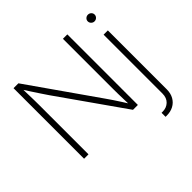

<svg xmlns="http://www.w3.org/2000/svg" viewBox="-216 -962 1400 1400"><g transform="rotate(-45 484.0 -262.0)"><path d="M99.1 0V-727.5H149.4L516.1 -203.6Q532.2 -181.2 549.6 -155Q566.9 -128.9 585.2 -100.6Q603.5 -72.3 621.6 -43L612.3 -41.5Q611.3 -71.3 610.4 -100.6Q609.4 -129.9 608.9 -157.5Q608.4 -185.1 608.4 -209V-727.5H653.8V0H603.5L248 -505.9Q230.5 -531.7 212.4 -558.8Q194.3 -585.9 174.3 -616.7Q154.3 -647.5 130.9 -683.6L140.6 -685.5Q141.6 -650.4 142.6 -618.2Q143.6 -585.9 144 -557.9Q144.5 -529.8 144.5 -506.3V0ZM839.4 -539.1H883.3V68.4Q883.3 109.9 866 140.6Q848.6 171.4 818.1 187.7Q787.6 204.1 748 204.1H735.4V162.6H747.1Q786.6 162.6 813 137.5Q839.4 112.3 839.4 67.4ZM861.3 -654.3Q847.2 -654.3 836.7 -664.6Q826.2 -674.8 826.2 -689Q826.2 -703.6 836.7 -713.4Q847.2 -723.1 861.3 -723.1Q876.5 -723.1 886.7 -713.1Q897 -703.1 897 -689Q897 -674.8 886.7 -664.6Q876.5 -654.3 861.3 -654.3Z"/></g></svg>

Font: Inter 18pt ExtraLight
Style: Regular
Weight: 250
Designer: Rasmus Andersson
Foundry: rsms
Version: Version 4.001;git-66647c0bb